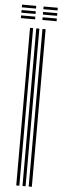

<svg xmlns="http://www.w3.org/2000/svg" viewBox="-61 -943 323 971"><g transform="rotate(5 100.5 -457.0)"><path d="M124 0V-800H140V0ZM60.8 0V-800H76.5V0ZM92.5 0V-800H108.2V0ZM119.8 -899.8V-913.5H191.8V-899.8ZM10.5 -845V-858.8H82.5V-845ZM10.5 -872.5V-886H82.5V-872.5ZM10.5 -899.8V-913.5H82.5V-899.8ZM119.8 -845V-858.8H191.8V-845ZM119.8 -872.5V-886H191.8V-872.5Z"/></g></svg>

Font: Big Shoulders Inline Text Thin
Style: Regular
Weight: 400
Version: Version 2.002